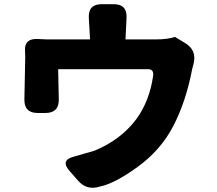

<svg xmlns="http://www.w3.org/2000/svg" viewBox="-20 -846 1040 921"><path d="M525 -826Q590 -826 587 -761L582 -657H728Q785 -657 819 -669L869 -639Q924 -605 909 -542L902 -515Q872 -358 811 -241Q751 -126 641 -46Q531 34 459 49Q396 69 354 20L312 -28Q270 -77 332 -94L433 -123Q561 -176 635 -276Q697 -362 714 -479Q720 -514 691 -514H259L262 -369Q263 -304 198 -304H161Q96 -304 97 -369L101 -571L100 -602Q96 -662 161 -659L203 -657H412L406 -761Q403 -826 468 -826Z"/></svg>

Font: Swei Half Moon CJK SC
Style: Black
Weight: 900
Version: Version 2.071